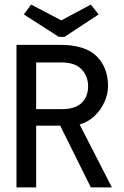

<svg xmlns="http://www.w3.org/2000/svg" viewBox="-20 -819 540 839"><path d="M52 0V-623H241Q352 -623 402 -573.5Q452 -524 452 -443Q452 -408 436.5 -373.5Q421 -339 393.5 -312.5Q366 -286 328 -275L469 0H377L243 -270H138V0ZM138 -342H249Q309 -342 337 -369.5Q365 -397 365 -442Q365 -485 337 -515.5Q309 -546 249 -546H138ZM377 -799 411 -756 262 -658H237L84 -756L116 -799L248 -730Z"/></svg>

Font: Inconsolata Medium
Style: Regular
Weight: 500
Monospace: yes
Designer: Raph Levien, Cyreal, Brenton Simpson
Foundry: Raph Levien, Cyreal, Google
Version: Version 3.001; ttfautohint (v1.8.2.53-6de2)